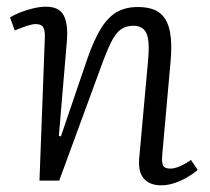

<svg xmlns="http://www.w3.org/2000/svg" viewBox="-20 -540 627 574"><path d="M571 -32Q560 -22 541.5 -11Q523 0 502.5 7Q482 14 462 14Q428 14 410.5 -5.5Q393 -25 396 -65L423 -363Q428 -419 417.5 -441Q407 -463 379 -463Q356 -463 340.5 -451.5Q325 -440 311.5 -412.5Q298 -385 280 -335L157 0H98L114 -426Q115 -448 109.5 -458Q104 -468 87 -468Q77 -468 61.5 -463Q46 -458 24 -449L10 -488Q21 -495 39.5 -502.5Q58 -510 79 -515Q100 -520 117 -520Q157 -520 170.5 -494Q184 -468 180 -418L156 -134L162 -132L241 -364Q260 -419 281 -453.5Q302 -488 328.5 -503.5Q355 -519 392 -519Q436 -519 458.5 -500.5Q481 -482 488 -445.5Q495 -409 490 -357L465 -77Q463 -55 467.5 -45.5Q472 -36 489 -36Q502 -36 518 -43Q534 -50 551 -62Z"/></svg>

Font: Literata 18pt Light
Style: Italic
Weight: 300
Italic angle: -2°
Designer: Latin by Veronika Burian and Jose Scaglione. Greek by Irene Vlachou. Cyrillic by Vera Evstafieva
Foundry: TypeTogether
Version: Version 3.103;gftools[0.9.29]